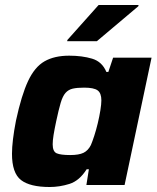

<svg xmlns="http://www.w3.org/2000/svg" viewBox="-20 -741 629 769"><path d="M179 8Q100 8 64 -20Q28 -48 28 -125Q28 -150 32 -183.5Q36 -217 44 -258Q66 -360 92.5 -416.5Q119 -473 158.5 -495.5Q198 -518 257 -518Q309 -518 349 -506Q389 -494 406 -453H414L433 -510H587L479 0H326L336 -63H327Q298 -17 258.5 -4.5Q219 8 179 8ZM261 -120Q296 -120 314.5 -129Q333 -138 344 -160Q350 -174 357.5 -197Q365 -220 371.5 -247Q378 -274 382 -299Q386 -324 386 -339Q386 -368 371 -379Q356 -390 317 -390Q289 -390 271.5 -386Q254 -382 242.5 -369Q231 -356 223 -329Q215 -302 205 -255Q198 -222 194.5 -200Q191 -178 191 -163Q191 -134 207 -127Q223 -120 261 -120ZM249 -576 250 -581 375 -721H535L534 -716L368 -576Z"/></svg>

Font: Saira
Style: Bold Italic
Weight: 700
Italic angle: -12°
Designer: Hector Gatti with collaboration of the Omnibus-Type team
Foundry: Omnibus-Type
Version: Version 1.100; ttfautohint (v1.8.3)